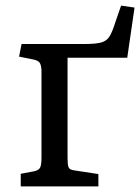

<svg xmlns="http://www.w3.org/2000/svg" viewBox="-20 -665 500 685"><path d="M54 0V-45L102 -54Q120 -58 124 -69Q128 -80 128 -102V-415Q127 -432 122 -440.5Q117 -449 98 -453L48 -463L57 -508H282Q322 -508 341.5 -513.5Q361 -519 371 -535.5Q381 -552 391 -584L412 -645L460 -638L434 -459H221V-100Q221 -78 224.5 -68.5Q228 -59 246 -57L331 -44V0Z"/></svg>

Font: Literata 18pt
Style: Regular
Weight: 400
Designer: Latin by Veronika Burian and Jose Scaglione. Greek by Irene Vlachou. Cyrillic by Vera Evstafieva.
Foundry: TypeTogether
Version: Version 3.103;gftools[0.9.29]